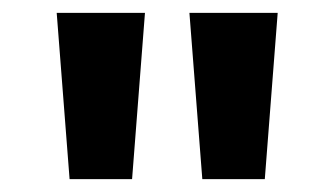

<svg xmlns="http://www.w3.org/2000/svg" viewBox="-20 -820 519 298"><path d="M88 -542 68 -800H205L185 -542ZM294 -542 274 -800H411L391 -542Z"/></svg>

Font: Noto Sans Tamil
Style: Bold
Weight: 700
Designer: Jelle Bosma - Monotype Design Team
Foundry: Monotype Imaging Inc.
Version: Version 2.004; ttfautohint (v1.8.4.7-5d5b)